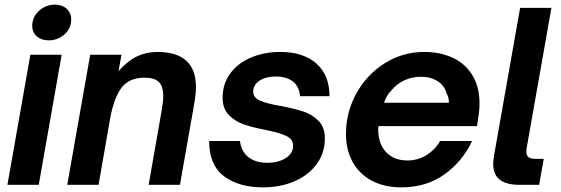

<svg xmlns="http://www.w3.org/2000/svg" viewBox="-20 -797 2421 828"><path d="M147 0H12L111 -561H246ZM119 -685Q119 -724 148.5 -750.5Q178 -777 217 -777Q248 -777 267.5 -759Q287 -741 287 -713Q287 -674 258 -648.5Q229 -623 190 -623Q159 -623 139 -640Q119 -657 119 -685Z M270 0 369 -561H504L491 -490Q531 -535 571 -554Q611 -573 658 -573Q825 -573 825 -422Q825 -394 819.5 -361.5Q814 -329 813 -323L756 0H621L678 -325Q684 -360 684 -383Q684 -425 665 -443.5Q646 -462 604 -462Q536 -462 503.5 -418Q471 -374 455 -286L405 0Z M882 -189H1015Q1020 -144 1051 -119.5Q1082 -95 1133 -95Q1180 -95 1212 -115Q1244 -135 1244 -169Q1244 -197 1214 -211Q1184 -225 1124 -237Q1067 -248 1030 -261Q993 -274 966.5 -301.5Q940 -329 940 -375Q940 -436 973.5 -481Q1007 -526 1064 -549.5Q1121 -573 1189 -573Q1288 -573 1344.5 -523Q1401 -473 1401 -382H1274Q1270 -426 1242 -446.5Q1214 -467 1170 -467Q1126 -467 1099 -449Q1072 -431 1072 -402Q1072 -376 1101.5 -363Q1131 -350 1190 -340Q1248 -329 1287 -316.5Q1326 -304 1353.5 -276Q1381 -248 1381 -201Q1381 -137 1345.5 -89Q1310 -41 1249.5 -15Q1189 11 1115 11Q1010 11 946 -37Q882 -85 882 -189Z M1472 -219Q1472 -313 1517 -394.5Q1562 -476 1639.5 -524.5Q1717 -573 1810 -573Q1876 -573 1930 -549Q1984 -525 2016 -474.5Q2048 -424 2048 -350Q2048 -331 2045 -307Q2042 -283 2037 -253H1612Q1611 -248 1611 -239Q1611 -178 1644.5 -141.5Q1678 -105 1737 -105Q1783 -105 1820 -128.5Q1857 -152 1878 -189H2016Q1974 -100 1896 -44.5Q1818 11 1711 11Q1637 11 1583 -18Q1529 -47 1500.5 -99Q1472 -151 1472 -219ZM1916 -354Q1916 -378 1906 -394Q1897 -428 1867 -447Q1837 -466 1796 -466Q1758 -466 1724.5 -451Q1691 -436 1667 -406Q1647 -386 1636 -354Z M2219 0Q2107 0 2107 -89Q2107 -105 2110 -123L2223 -763H2358L2252 -163Q2250 -156 2250 -143Q2250 -126 2259.5 -119Q2269 -112 2289 -112H2325L2305 0Z"/></svg>

Font: Open Sauce One
Style: Bold Italic
Weight: 700
Italic angle: -10°
Designer: Alfredo Marco Pradil
Foundry: Creative Sauce Fz LLC
Version: Version 1.477